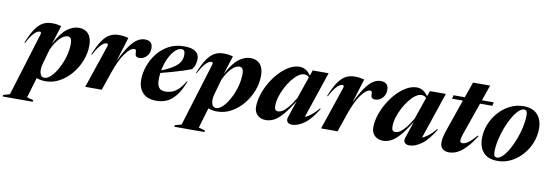

<svg xmlns="http://www.w3.org/2000/svg" viewBox="-152 -1103 5056 1767"><g transform="rotate(10 2376.0 -219.0)"><path d="M194.5 204 191 219.5H-90L-86.5 204.5L-26.5 187.5L154 -399.5Q163 -428 144.5 -428Q132.5 -428 116.5 -418.8Q100.5 -409.5 78.5 -382.5Q56.5 -355.5 27.5 -301L22 -304Q56 -388.5 88.8 -436.2Q121.5 -484 158.5 -503.8Q195.5 -523.5 242 -523.5Q269.5 -523.5 287.5 -520.8Q305.5 -518 329.5 -512L274 -336Q329.5 -442.5 383.8 -483.8Q438 -525 494.5 -525Q550.5 -525 583 -488.2Q615.5 -451.5 615.5 -381.5Q615.5 -308.5 588 -238.2Q560.5 -168 513 -111.2Q465.5 -54.5 404.2 -20.8Q343 13 275 13Q224.5 13 190.5 -2L134 188ZM220.5 -134.5Q213.5 -108.5 213.5 -84Q213.5 -56.5 224.2 -36.5Q235 -16.5 259.5 -16.5Q288 -16.5 320.2 -48.2Q352.5 -80 380.8 -131.5Q409 -183 426.8 -244.5Q444.5 -306 444.5 -365.5Q444.5 -400 435 -414.8Q425.5 -429.5 406 -429.5Q371 -429.5 332.2 -390.2Q293.5 -351 261 -278.5Z M779 -399.5Q783.5 -412 781.5 -420Q779.5 -428 769.5 -428Q757.5 -428 741.5 -418.8Q725.5 -409.5 703.5 -382.5Q681.5 -355.5 653 -301L647 -304Q681 -388.5 713.8 -436.2Q746.5 -484 783.5 -503.8Q820.5 -523.5 867 -523.5Q895.5 -523.5 913.8 -520.8Q932 -518 957 -511.5L886 -283Q932.5 -380 971 -432.5Q1009.5 -485 1043.2 -505Q1077 -525 1109.5 -525Q1183 -525 1183 -454Q1183 -408.5 1154.5 -378.2Q1126 -348 1087 -348Q1065.5 -348 1056.5 -357.8Q1047.5 -367.5 1047.5 -387.5Q1048 -407.5 1043.8 -414.2Q1039.5 -421 1029 -421Q993 -421 945.2 -355.8Q897.5 -290.5 855 -165.5L798.5 0H644Z M1563 -211.5Q1527.5 -119.5 1487 -71Q1446.5 -22.5 1402.2 -4.8Q1358 13 1310.5 13Q1222.5 13 1181 -34Q1139.5 -81 1139.5 -154Q1139.5 -214 1161.5 -279Q1183.5 -344 1226.2 -399.8Q1269 -455.5 1332 -490.2Q1395 -525 1477 -525Q1532 -525 1562.8 -511.5Q1593.5 -498 1605.8 -476.2Q1618 -454.5 1618 -430.5Q1618 -375.5 1585.5 -331.5Q1554.5 -319 1508.2 -304Q1462 -289 1408.5 -274Q1355 -259 1302.5 -245.5Q1298.5 -213.5 1298.5 -182.5Q1298.5 -131.5 1317.5 -108.2Q1336.5 -85 1377.5 -85Q1406.5 -85 1436 -95Q1465.5 -105 1495.5 -132.2Q1525.5 -159.5 1556 -212ZM1459 -495.5Q1427 -495.5 1396.2 -464.8Q1365.5 -434 1341.5 -382.8Q1317.5 -331.5 1306.5 -270.5Q1381.5 -300.5 1421.2 -328.5Q1461 -356.5 1476 -385.5Q1491 -414.5 1491 -447.5Q1491 -495.5 1459 -495.5Z M1799 204 1795.5 219.5H1514.5L1518 204.5L1578 187.5L1758.5 -399.5Q1767.5 -428 1749 -428Q1737 -428 1721 -418.8Q1705 -409.5 1683 -382.5Q1661 -355.5 1632 -301L1626.5 -304Q1660.5 -388.5 1693.2 -436.2Q1726 -484 1763 -503.8Q1800 -523.5 1846.5 -523.5Q1874 -523.5 1892 -520.8Q1910 -518 1934 -512L1878.5 -336Q1934 -442.5 1988.2 -483.8Q2042.5 -525 2099 -525Q2155 -525 2187.5 -488.2Q2220 -451.5 2220 -381.5Q2220 -308.5 2192.5 -238.2Q2165 -168 2117.5 -111.2Q2070 -54.5 2008.8 -20.8Q1947.5 13 1879.5 13Q1829 13 1795 -2L1738.5 188ZM1825 -134.5Q1818 -108.5 1818 -84Q1818 -56.5 1828.8 -36.5Q1839.5 -16.5 1864 -16.5Q1892.5 -16.5 1924.8 -48.2Q1957 -80 1985.2 -131.5Q2013.5 -183 2031.2 -244.5Q2049 -306 2049 -365.5Q2049 -400 2039.5 -414.8Q2030 -429.5 2010.5 -429.5Q1975.5 -429.5 1936.8 -390.2Q1898 -351 1865.5 -278.5Z M2530.5 -49.5 2583.5 -208Q2527.5 -118 2484.8 -70.2Q2442 -22.5 2405.8 -4.8Q2369.5 13 2333 13Q2284 13 2254 -16Q2224 -45 2224 -91.5Q2224 -147 2243 -207Q2262 -267 2295.2 -323.5Q2328.5 -380 2371.2 -425.5Q2414 -471 2461.8 -497.8Q2509.5 -524.5 2557 -524.5Q2586 -524.5 2612.5 -509.2Q2639 -494 2662 -461L2679.5 -512H2828.5L2682.5 -78.5Q2708.5 -88 2739.2 -112Q2770 -136 2807.5 -180L2813.5 -175.5Q2751.5 -73 2691.5 -30Q2631.5 13 2579.5 13Q2547.5 13 2534.2 -4.2Q2521 -21.5 2530.5 -49.5ZM2396.5 -133Q2396.5 -106 2405 -95.8Q2413.5 -85.5 2432.5 -85.5Q2447.5 -85.5 2468.2 -96.8Q2489 -108 2517.8 -140.5Q2546.5 -173 2585 -237.5L2656 -444Q2638 -463 2610 -463Q2583 -463 2553.5 -441.2Q2524 -419.5 2496 -383.5Q2468 -347.5 2445.5 -304Q2423 -260.5 2409.8 -216Q2396.5 -171.5 2396.5 -133Z M2983 -399.5Q2987.5 -412 2985.5 -420Q2983.5 -428 2973.5 -428Q2961.5 -428 2945.5 -418.8Q2929.5 -409.5 2907.5 -382.5Q2885.5 -355.5 2857 -301L2851 -304Q2885 -388.5 2917.8 -436.2Q2950.5 -484 2987.5 -503.8Q3024.5 -523.5 3071 -523.5Q3099.5 -523.5 3117.8 -520.8Q3136 -518 3161 -511.5L3090 -283Q3136.5 -380 3175 -432.5Q3213.5 -485 3247.2 -505Q3281 -525 3313.5 -525Q3387 -525 3387 -454Q3387 -408.5 3358.5 -378.2Q3330 -348 3291 -348Q3269.5 -348 3260.5 -357.8Q3251.5 -367.5 3251.5 -387.5Q3252 -407.5 3247.8 -414.2Q3243.5 -421 3233 -421Q3197 -421 3149.2 -355.8Q3101.5 -290.5 3059 -165.5L3002.5 0H2848Z M3626 -49.5 3679 -208Q3623 -118 3580.2 -70.2Q3537.5 -22.5 3501.2 -4.8Q3465 13 3428.5 13Q3379.5 13 3349.5 -16Q3319.5 -45 3319.5 -91.5Q3319.5 -147 3338.5 -207Q3357.5 -267 3390.8 -323.5Q3424 -380 3466.8 -425.5Q3509.5 -471 3557.2 -497.8Q3605 -524.5 3652.5 -524.5Q3681.5 -524.5 3708 -509.2Q3734.5 -494 3757.5 -461L3775 -512H3924L3778 -78.5Q3804 -88 3834.8 -112Q3865.5 -136 3903 -180L3909 -175.5Q3847 -73 3787 -30Q3727 13 3675 13Q3643 13 3629.8 -4.2Q3616.5 -21.5 3626 -49.5ZM3492 -133Q3492 -106 3500.5 -95.8Q3509 -85.5 3528 -85.5Q3543 -85.5 3563.8 -96.8Q3584.5 -108 3613.2 -140.5Q3642 -173 3680.5 -237.5L3751.5 -444Q3733.5 -463 3705.5 -463Q3678.5 -463 3649 -441.2Q3619.5 -419.5 3591.5 -383.5Q3563.5 -347.5 3541 -304Q3518.5 -260.5 3505.2 -216Q3492 -171.5 3492 -133Z M4151.5 -198.5Q4137.5 -158.5 4133.5 -140.2Q4129.5 -122 4129.5 -112.5Q4129.5 -92 4153 -92Q4166 -92 4182.5 -99Q4199 -106 4222.8 -126.2Q4246.5 -146.5 4281 -186L4288 -181Q4246 -116 4210.5 -77.2Q4175 -38.5 4145 -19Q4115 0.5 4089.5 6.8Q4064 13 4042.5 13Q4010.5 13 3986 -5Q3961.5 -23 3961.5 -69Q3961.5 -84 3966.5 -113Q3971.5 -142 3990.5 -195L4089 -478.5H3987.5L3996 -512H4101L4152 -658H4312L4261 -512H4371.5L4364 -478.5H4249.5Z M4649 -525Q4735 -525 4779.5 -476.5Q4824 -428 4824 -344.5Q4824 -275 4798 -211Q4772 -147 4726.5 -96.2Q4681 -45.5 4622.2 -16.2Q4563.5 13 4497.5 13Q4411 13 4366.5 -35.5Q4322 -84 4322 -167.5Q4322 -237 4348 -301Q4374 -365 4419.5 -415.8Q4465 -466.5 4524 -495.8Q4583 -525 4649 -525ZM4487.5 -16.5Q4513 -16.5 4541 -44.5Q4569 -72.5 4595.5 -119.5Q4622 -166.5 4643.2 -223Q4664.5 -279.5 4677 -337.5Q4689.5 -395.5 4689.5 -445.5Q4689.5 -472.5 4682.2 -484Q4675 -495.5 4659 -495.5Q4633.5 -495.5 4605.5 -467.5Q4577.5 -439.5 4551 -392.5Q4524.5 -345.5 4503.2 -289Q4482 -232.5 4469.5 -174.5Q4457 -116.5 4457 -66.5Q4457 -39.5 4464.2 -28Q4471.5 -16.5 4487.5 -16.5Z"/></g></svg>

Font: Newsreader Display
Style: Bold Italic
Weight: 700
Italic angle: -17°
Designer: Hugues Gentile
Foundry: Production Type
Version: Version 1.001